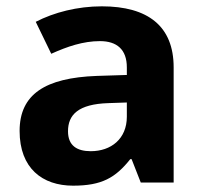

<svg xmlns="http://www.w3.org/2000/svg" viewBox="-20 -577 644 607"><path d="M302 -557C225 -557 151 -538 93 -508L142 -407C193 -430 243 -447 296 -447C349 -447 381 -421 381 -364V-340L286 -337C123 -331 42 -279 42 -163C42 -45 114 10 211 10C302 10 345 -15 392 -74H396L425 0H529V-364C529 -494 448 -557 302 -557ZM323 -251 381 -253V-208C381 -138 331 -99 267 -99C224 -99 195 -116 195 -162C195 -214 227 -248 323 -251Z"/></svg>

Font: Noto Kufi Arabic
Style: Bold
Weight: 700
Designer: Monotype Design Team, David Williams, Khaled Hosny
Foundry: Google LLC
Version: Version 2.109